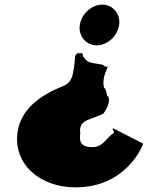

<svg xmlns="http://www.w3.org/2000/svg" viewBox="-20 -535 712 830"><path d="M325 -427C318 -379 352 -339 398 -339C444 -339 488 -379 495 -427C502 -475 468 -515 422 -515C376 -515 332 -475 325 -427ZM599 86 472 21C457 17 476 32 472 39C440 60 426 101 380 101C327 101 322 76 327 40C318 -22 378 -16 428 -45C448 -75 457 -100 447 -119C441 -114 440 -154 431 -154C423 -172 428 -208 440 -230C441 -239 444 -245 451 -249C461 -253 438 -239 427 -253C430 -257 364 -262 365 -268C355 -268 342 -288 338 -293C340 -306 337 -305 317 -305C301 -300 305 -283 303 -267L299 -239C294 -206 289 -178 253 -163C151 -122 70 -62 56 36C36 177 156 275 306 275C529 275 598 91 599 86Z"/></svg>

Font: Hussar Przerywany
Style: Obl
Weight: 400
Foundry: Cannot Into Space Fonts
Version: Version 0.982